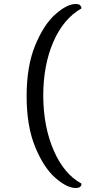

<svg xmlns="http://www.w3.org/2000/svg" viewBox="-20 -767 467 959"><path d="M113 -287Q113 -437 156 -541Q199 -645 257 -696Q315 -747 358 -747Q375 -747 381 -740Q387 -733 387 -725Q297 -674 246.5 -558Q196 -442 196 -287Q197 -133 248.5 -15Q300 103 387 150Q387 172 358 172Q314 172 256 121Q198 70 155.5 -33.5Q113 -137 113 -287Z"/></svg>

Font: Arima Madurai
Style: Regular
Weight: 400
Designer: Joana Correia and Natanael Gama
Foundry: NDISCOVER
Version: Version 1.019